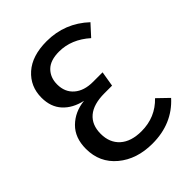

<svg xmlns="http://www.w3.org/2000/svg" viewBox="-204 -809 929 929"><g transform="rotate(-45 260.5 -344.5)"><path d="M279 -701Q403 -701 494 -616L442 -559Q370 -623 286 -623Q226 -623 196.5 -593.5Q167 -564 167 -517Q167 -464 202.5 -433.5Q238 -403 298 -403H364L351 -325H299Q224 -325 185.5 -292.5Q147 -260 147 -199Q147 -138 186 -103Q225 -68 296 -68Q391 -68 455 -135L511 -81Q427 12 291 12Q184 12 114.5 -46Q45 -104 45 -198Q45 -274 90 -318Q135 -362 203 -369Q140 -383 104 -422.5Q68 -462 68 -525Q68 -602 123.5 -651.5Q179 -701 279 -701Z"/></g></svg>

Font: Fira Sans
Style: Regular
Weight: 400
Designer: Carrois Corporate & Edenspiekermann AG
Foundry: Carrois Corporate GbR & Edenspiekermann AG
Version: Version 4.106;PS 004.106;hotconv 1.0.70;makeotf.lib2.5.58329